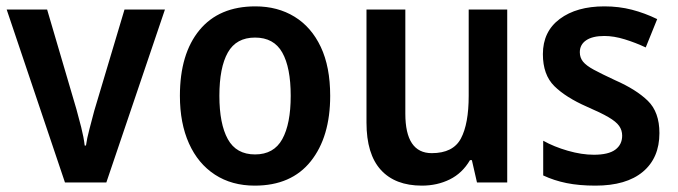

<svg xmlns="http://www.w3.org/2000/svg" viewBox="-20 -573 2129 603"><path d="M184 0 1 -543H128L220 -230Q227 -205 235 -173.5Q243 -142 246 -116H250Q253 -138 261 -168Q269 -198 276 -225L371 -543H498L314 0Z M1017 -272Q1017 -143 956 -66.5Q895 10 780 10Q708 10 655 -24.5Q602 -59 573.5 -122.5Q545 -186 545 -272Q545 -404 606.5 -478.5Q668 -553 782 -553Q852 -553 905 -520.5Q958 -488 987.5 -425.5Q1017 -363 1017 -272ZM669 -272Q669 -184 695.5 -136Q722 -88 781 -88Q840 -88 866.5 -136Q893 -184 893 -272Q893 -361 866.5 -408Q840 -455 781 -455Q722 -455 695.5 -408Q669 -361 669 -272Z M1573 -543V0H1478L1462 -70H1456Q1432 -29 1392.5 -9.5Q1353 10 1305 10Q1221 10 1176 -39.5Q1131 -89 1131 -188V-543H1253V-216Q1253 -92 1336 -92Q1403 -92 1427.5 -138Q1452 -184 1452 -272V-543Z M2051 -155Q2051 -77 1999 -33.5Q1947 10 1850 10Q1799 10 1759.5 2Q1720 -6 1686 -22V-131Q1720 -112 1763.5 -99.5Q1807 -87 1845 -87Q1891 -87 1912.5 -103Q1934 -119 1934 -147Q1934 -164 1924.5 -177.5Q1915 -191 1891 -205Q1867 -219 1823 -238Q1757 -267 1721 -302.5Q1685 -338 1685 -403Q1685 -474 1738 -513.5Q1791 -553 1878 -553Q1924 -553 1964.5 -542.5Q2005 -532 2044 -513L2008 -424Q1976 -439 1942 -449.5Q1908 -460 1878 -460Q1841 -460 1821 -446.5Q1801 -433 1801 -409Q1801 -392 1811 -379.5Q1821 -367 1845 -354Q1869 -341 1912 -321Q1978 -292 2014.5 -256.5Q2051 -221 2051 -155Z"/></svg>

Font: Noto Sans Khmer SemiCondensed SemiBold
Style: Regular
Weight: 600
Width: 4
Designer: Danh Hong and the Monotype Design Team
Foundry: Monotype Imaging Inc.
Version: Version 2.004; ttfautohint (v1.8.4.7-5d5b)